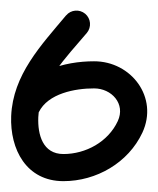

<svg xmlns="http://www.w3.org/2000/svg" viewBox="-21 -309 291 354"><path d="M100.8 -280.6C100.8 -280.6 100.8 -280.6 100.8 -280.6C54.8 -225.6 2.8 -171.2 -0.4 -95C-0.4 -95 -0.4 -95 -0.4 -95C-0.4 -95 -0.4 -95 -0.4 -95C-2.8 -33.7 27.5 25 96 25C156.6 25 215.5 -8.8 241.5 -64.4C271.7 -129.3 221.1 -196.2 152.3 -196C152.3 -196 152.4 -196 152.4 -196C152.4 -196 152.5 -196 152.5 -196C97.3 -196.1 31.5 -177.5 5.5 -123.9C-0.5 -111.5 4.7 -96.5 17.1 -90.5C29.5 -84.5 44.5 -89.7 50.5 -102.1C50.5 -102.1 50.5 -102.1 50.5 -102.1C67.4 -136.9 118 -146.1 152.3 -146C152.3 -146 152.4 -146 152.4 -146C152.4 -146 152.5 -146 152.5 -146C184.5 -146.1 211.1 -117.7 196.1 -85.6C178.4 -47.5 137.2 -25 96 -25C57.7 -25 48.3 -60.9 49.6 -93C49.6 -93 49.6 -93 49.6 -93C49.6 -93 49.6 -93 49.6 -93C52.1 -155.5 101.2 -203.2 139.2 -248.4C148 -259 146.6 -274.8 136.1 -283.6C125.5 -292.5 109.7 -291.1 100.9 -280.6Z"/></svg>

Font: FRB American Cursive Guidelines Semibold
Style: Italic
Weight: 600
Italic angle: -25°
Version: Version 2.0;Modular Font Editor K font №1